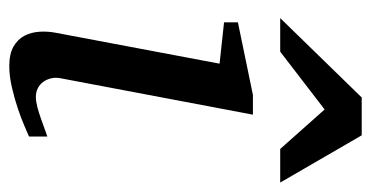

<svg xmlns="http://www.w3.org/2000/svg" viewBox="-206 -554 772 399"><g transform="rotate(90 179.5 -354.0)"><path d="M263.2 -28.8Q257.3 -26.4 241.7 -19.5Q226.1 -12.7 205.1 -5.6Q184.1 1.5 160.9 6.8Q137.7 12.2 117.2 12.2Q91.3 12.2 76.2 3.4Q61 -5.4 53.7 -19.5Q46.4 -33.7 45.4 -51.3Q44.4 -68.8 47.9 -85.9L111.8 -424.8L25.9 -434.1V-462.9L176.8 -494.1H217.8L142.1 -94.2Q140.1 -84 142.3 -74.7Q144.5 -65.4 149.7 -58.3Q154.8 -51.3 162.8 -47.1Q170.9 -43 181.2 -43Q189.9 -43 201.9 -46.1Q213.9 -49.3 225.8 -53.5Q237.8 -57.6 248 -61.5Q258.3 -65.4 263.2 -66.9ZM289.1 -550.8 207 -643.1 86.9 -550.8H17.1L182.1 -720.2H260.7L358.9 -550.8Z"/></g></svg>

Font: Charis SIL Afr
Style: Italic
Weight: 400
Italic angle: -11°
Foundry: SIL International
Version: Version 5.000